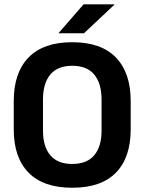

<svg xmlns="http://www.w3.org/2000/svg" viewBox="-20 -846 662 880"><path d="M311 14.5Q178.5 14.5 110.8 -54.8Q43 -124 43 -253V-383Q43 -512.5 110.8 -582.5Q178.5 -652.5 311 -652.5Q443.5 -652.5 511.2 -582.5Q579 -512.5 579 -383V-253Q579 -124 511.5 -54.8Q444 14.5 311 14.5ZM311 -94.5Q378.5 -94.5 412 -134.5Q445.5 -174.5 445.5 -247V-389Q445.5 -464 412 -504.2Q378.5 -544.5 311 -544.5Q244 -544.5 210.5 -504.2Q177 -464 177 -389V-247Q177 -174.5 210.5 -134.5Q244 -94.5 311 -94.5ZM363 -826H504V-824.5L365 -693.5H249V-695Z"/></svg>

Font: Anek Odia SemiBold
Style: Regular
Weight: 600
Version: Version 1.003